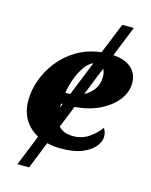

<svg xmlns="http://www.w3.org/2000/svg" viewBox="-127 -795 806 1027"><g transform="rotate(15 276.0 -281.5)"><path d="M71 151 140 -20Q94 -44 66.5 -88Q39 -132 39 -197Q39 -249 59 -306Q79 -363 118.5 -414Q158 -465 216.5 -500Q275 -535 351 -544L420 -714H484L416 -545Q481 -541 516.5 -510Q552 -479 552 -427Q552 -376 518 -332Q484 -288 424.5 -259Q365 -230 287 -224L238 -102Q265 -71 320 -71Q369 -71 407.5 -98Q446 -125 467 -156Q481 -140 481 -110Q481 -84 459 -56Q437 -28 391 -9Q345 10 273 10Q233 10 196 1L136 151ZM228 -284Q238 -284 247 -285L324 -476Q299 -466 277.5 -436Q256 -406 241 -365.5Q226 -325 220 -284ZM392 -417Q392 -444 382 -461L319 -304Q352 -321 372 -350Q392 -379 392 -417ZM214 -223Q213 -217 212.5 -210.5Q212 -204 212 -198L222 -223Z"/></g></svg>

Font: Noto Serif ExtraBold
Style: Italic
Weight: 800
Italic angle: -12°
Designer: Monotype Design Team
Foundry: Monotype Imaging Inc.
Version: Version 2.013